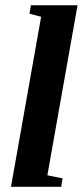

<svg xmlns="http://www.w3.org/2000/svg" viewBox="-20 -714 318 734"><path d="M161.1 -43.9 219.2 -32.2 213.9 0H22L137.2 -649.9L92.8 -661.6L98.1 -693.8H276.4Z"/></svg>

Font: Tinos
Style: Bold Italic
Weight: 700
Italic angle: -16.333°
Designer: Steve Matteson
Foundry: Monotype Imaging Inc.
Version: Version 1.23